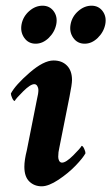

<svg xmlns="http://www.w3.org/2000/svg" viewBox="-20 -653 395 681"><path d="M304.7 -632.8Q329.6 -632.8 344 -613.5Q358.4 -594.2 353.5 -567.4Q348.1 -539.6 326.9 -518.8Q305.7 -498 280.3 -498Q254.4 -498 239.7 -519Q225.1 -540 230.5 -567.4Q235.8 -594.7 257.6 -613.8Q279.3 -632.8 304.7 -632.8ZM130.9 -632.8Q155.8 -632.8 170.2 -613.5Q184.6 -594.2 179.7 -567.4Q174.3 -539.6 153.1 -518.8Q131.8 -498 106.4 -498Q80.6 -498 65.9 -519Q51.3 -540 56.6 -567.4Q62 -594.7 83.7 -613.8Q105.5 -632.8 130.9 -632.8ZM111.3 -301.8Q116.2 -321.3 116.2 -334Q116.2 -341.3 112.3 -347.9Q108.4 -354.5 101.6 -354.5Q87.9 -354.5 62.3 -329.1Q36.6 -303.7 32.2 -294.9Q27.8 -294.9 23.2 -305.2Q18.6 -315.4 18.6 -321.3Q34.7 -351.6 84.7 -395Q134.8 -438.5 169.9 -438.5Q199.7 -438.5 217.5 -420.4Q235.4 -402.3 235.4 -369.1Q235.4 -354.5 226.6 -310.5L190.4 -128.9Q186.5 -113.3 186.5 -96.7Q186.5 -88.9 189.9 -82.5Q193.4 -76.2 200.2 -76.2Q213.9 -76.2 239.5 -101.6Q265.1 -127 269.5 -135.7Q273.9 -135.7 278.6 -125.5Q283.2 -115.2 283.2 -109.4Q273.9 -92.3 248 -65.4Q222.2 -38.6 187.3 -15.4Q152.3 7.8 127.9 7.8Q101.6 7.8 84 -9.3Q66.4 -26.4 66.4 -61.5Q66.4 -85 75.2 -120.1Z"/></svg>

Font: Amiri
Style: Bold Slanted
Weight: 700
Italic angle: 9°
Designer: Khaled Hosny
Version: Version 000.107